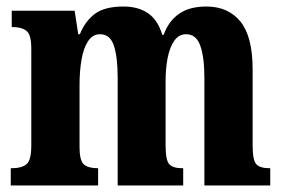

<svg xmlns="http://www.w3.org/2000/svg" viewBox="-20 -569 869 589"><path d="M13 0V-53H18Q46 -53 61 -65Q76 -77 76 -122V-420Q76 -463 61 -474.5Q46 -486 19 -486H16V-536H209L220 -464H225Q241 -504 271 -526.5Q301 -549 359 -549Q404 -549 434 -528.5Q464 -508 478 -462H482Q497 -504 529 -526.5Q561 -549 613 -549Q680 -549 717.5 -503Q755 -457 755 -356V-123Q755 -77 766.5 -65Q778 -53 806 -53H809V0H607V-330Q607 -393 594.5 -428.5Q582 -464 551 -464Q529 -464 515 -444.5Q501 -425 494.5 -392.5Q488 -360 488 -321V-123Q488 -77 499.5 -65Q511 -53 538 -53H542V0H341V-330Q341 -393 329.5 -428.5Q318 -464 287 -464Q264 -464 250 -442.5Q236 -421 230 -385.5Q224 -350 224 -309V-118Q224 -76 237.5 -64.5Q251 -53 279 -53H281V0Z"/></svg>

Font: Noto Serif ExtraCondensed ExtraBold
Style: Regular
Weight: 800
Width: 2
Designer: Monotype Design Team
Foundry: Monotype Imaging Inc.
Version: Version 2.013; ttfautohint (v1.8.4.7-5d5b)